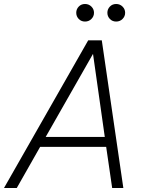

<svg xmlns="http://www.w3.org/2000/svg" viewBox="-26 -942 719 962"><path d="M556 -834Q537 -834 524.5 -847Q512 -860 512 -878Q512 -896 524.5 -909Q537 -922 556 -922Q575 -922 588 -909Q601 -896 601 -878Q601 -860 588 -847Q575 -834 556 -834ZM400 -834Q381 -834 368.5 -847Q356 -860 356 -878Q356 -896 368.5 -909Q381 -922 400 -922Q419 -922 432 -909Q445 -896 445 -878Q445 -860 432 -847Q419 -834 400 -834ZM-6 0 416 -740H484L592 0H536L506 -206H175L58 0ZM203 -256H499L440 -672Z"/></svg>

Font: Be Vietnam Pro ExtraLight
Style: Italic
Weight: 200
Italic angle: -12°
Designer: Lam Bao, Tony Le, Vietanh Nguyen
Foundry: Yellow Type Foundry
Version: Version 1.002; ttfautohint (v1.8.3)